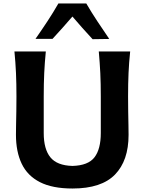

<svg xmlns="http://www.w3.org/2000/svg" viewBox="-20 -1083 840 1117"><path d="M401.9 13.7Q284.7 13.7 212.2 -23.4Q139.6 -60.5 106.2 -130.6Q72.8 -200.7 72.8 -298.8Q72.8 -320.3 73.5 -356.2Q74.2 -392.1 75 -435.3Q75.7 -478.5 75.7 -522Q75.7 -597.2 73 -658Q70.3 -718.8 64 -783.7H246.6Q240.2 -718.8 237.3 -658Q234.4 -597.2 234.4 -522V-308.6Q234.4 -215.8 272.9 -168Q311.5 -120.1 401.4 -117.7Q493.2 -120.1 529.8 -168Q566.4 -215.8 566.4 -309.1V-522Q566.4 -597.2 563.5 -658Q560.5 -718.8 554.7 -783.7H737.3Q730.5 -718.8 727.8 -658Q725.1 -597.2 725.1 -522Q725.1 -478.5 725.8 -434.8Q726.6 -391.1 727.3 -355.2Q728 -319.3 728 -298.3Q728 -148.9 649.2 -67.6Q570.3 13.7 401.9 13.7ZM518.6 -855Q458 -920.4 401.4 -986.8Q373 -954.1 344.5 -921.9Q315.9 -889.6 285.6 -856.9H186.5Q222.7 -908.7 256.6 -960.2Q290.5 -1011.7 319.8 -1063H481.9Q511.7 -1011.7 545.9 -960Q580.1 -908.2 615.7 -856.4Z"/></svg>

Font: Pinar DS4-SemiBold
Style: Regular
Weight: 600
Designer: Amin Abedi
Version: Version 2.000